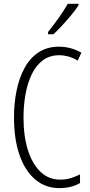

<svg xmlns="http://www.w3.org/2000/svg" viewBox="-20 -967 467 997"><path d="M287.6 -680.2Q237.3 -680.2 201.9 -653.3Q166.5 -626.5 144.5 -580.6Q122.6 -534.7 112.3 -476.8Q102.1 -418.9 102.1 -356.9Q102.1 -259.3 125.2 -186.8Q148.4 -114.3 190.9 -74.2Q233.4 -34.2 292 -34.2Q324.2 -34.2 350.6 -43Q377 -51.8 395.5 -61.5V-16.6Q351.1 9.8 288.1 9.8Q216.3 9.8 163.3 -34.7Q110.4 -79.1 81.5 -161.4Q52.7 -243.7 52.7 -357.9Q52.7 -431.2 66.2 -497.1Q79.6 -563 107.7 -614.3Q135.7 -665.5 180.2 -695.1Q224.6 -724.6 286.6 -724.6Q347.2 -724.6 402.8 -693.4L383.3 -652.3Q359.9 -667 335.2 -673.6Q310.5 -680.2 287.6 -680.2ZM387.7 -947.3V-939.5Q372.6 -916 349.6 -888.2Q326.7 -860.4 302 -834Q277.3 -807.6 257.8 -789.1H229.5V-800.8Q261.2 -840.8 285.9 -875.5Q310.5 -910.2 332 -947.3Z"/></svg>

Font: Open Sans Condensed Light
Style: Regular
Weight: 300
Width: 3
Designer: Monotype Design Team
Foundry: Monotype Imaging Inc.
Version: Version 3.003; ttfautohint (v1.8.4)